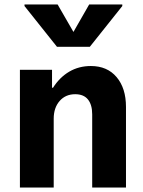

<svg xmlns="http://www.w3.org/2000/svg" viewBox="-20 -838 640 858"><path d="M69 0V-526H212.5V-446H217Q246.5 -492.5 289.5 -517.8Q332.5 -543 386 -543Q459 -543 501 -493.5Q543 -444 543 -360V0H392V-327Q392 -370 373 -393.5Q354 -417 316 -417Q273 -417 246.5 -386.8Q220 -356.5 220 -307.5V0ZM234.5 -629 89.5 -811V-818H237.5L322.5 -670.5H294L378.5 -818H526.5V-811L381.5 -629Z"/></svg>

Font: Google Sans Code
Style: Regular
Weight: 400
Monospace: yes
Designer: Google Sans Code Authors
Foundry: Google LLC
Version: Version 6.000